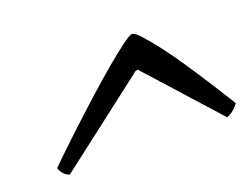

<svg xmlns="http://www.w3.org/2000/svg" viewBox="-63 -821 723 559"><g transform="rotate(-20 298.5 -541.5)"><path d="M71.8 -380.8Q61.2 -383.6 53.3 -392.9Q45.4 -402.1 43.4 -411Q81.6 -448.8 125 -489.3Q168.4 -529.9 210.5 -567.9Q252.7 -606 288.8 -636.5Q325 -667 349.7 -685.2Q374.3 -703.4 381.5 -703.4Q389.5 -703.4 406.4 -685.1Q423.3 -666.8 446.6 -636.7Q469.9 -606.5 495.7 -568.1Q521.6 -529.6 547.6 -489.1Q573.6 -448.5 596.6 -411Q591.9 -403.5 581.8 -394.3Q571.7 -385 559.1 -380.8L362.5 -599.3H355.7Z"/></g></svg>

Font: Texturina Medium
Style: Italic
Weight: 500
Italic angle: -11°
Designer: Guillermo Torres Carreño
Foundry: Omnibus-Type
Version: Version 1.002